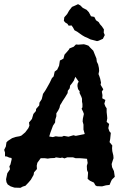

<svg xmlns="http://www.w3.org/2000/svg" viewBox="-50 -892 634 920"><path d="M48 8 19 7 1 1 -13 -8 -19 -19 -21 -33 -15 -62 -2 -81 -5 -95 0 -104 6 -129 5 -135 -6 -137 -17 -142 -26 -143V-161L-30 -174L-22 -190L-19 -210L-12 -217L8 -230L26 -236L43 -239L52 -242L71 -258L86 -278L91 -290L89 -305L103 -322L110 -346L122 -360L123 -370L138 -387L139 -400L150 -417L154 -433L156 -442L167 -458L174 -470L183 -486L189 -497L199 -518L207 -526L212 -549L224 -558L233 -577L237 -602L254 -611L259 -630L280 -654L283 -660L303 -668L314 -679L325 -678L352 -680L363 -677L374 -673L383 -663L397 -649L405 -629L412 -612L414 -596L420 -584L424 -566L425 -552L422 -537L426 -527L430 -515L434 -496L432 -486L445 -464L438 -453L441 -436L440 -421L455 -413L450 -395L455 -382L461 -373V-355L463 -337L464 -325L461 -308L473 -298L469 -278L474 -263L481 -255L479 -236L478 -226L475 -211L488 -195L487 -182L488 -168L493 -147L494 -134L489 -119L485 -106L487 -91L496 -72L500 -45L486 -31L482 -23L475 -6L458 -4L439 1L414 0L407 -4L400 -17L381 -26L370 -35L372 -65L367 -77L366 -97L370 -111L367 -131L346 -133L332 -134H312L300 -138H294H272L259 -133L248 -137L239 -135L218 -138L212 -135L191 -134L179 -132L164 -134H145L129 -112L126 -98L127 -82L113 -66L111 -54L98 -31L88 -19L72 -2L59 2ZM203 -235 217 -239 232 -237H247L256 -241L278 -237L302 -244L313 -241L333 -245L356 -250L350 -271V-283V-295L346 -310L347 -323L352 -346L348 -357L341 -371L345 -378V-394L343 -405V-419L340 -428L331 -447L332 -454L324 -465L321 -480L322 -491L327 -501L311 -524L304 -506L295 -493L286 -482L284 -469L275 -457L274 -446L262 -426L250 -408L245 -399L238 -388L235 -375L229 -363L220 -349V-335L215 -319L214 -305L204 -290L198 -274L191 -255L186 -238ZM415 -695 396 -700 384 -703 370 -710 356 -716 344 -723 334 -730 320 -740 307 -747 300 -760 293 -770 279 -769 273 -778 263 -784 256 -792 258 -809 272 -825 281 -841 295 -859 309 -865 324 -872 335 -866 347 -854 365 -845 376 -833 386 -814 402 -811 410 -795 423 -786 429 -776 438 -766 448 -751 447 -736 452 -724 443 -706 423 -697Z"/></svg>

Font: Winky Rough Medium
Style: Italic
Weight: 500
Italic angle: -8.97852°
Designer: Simon Atzbach
Foundry: typofactur
Version: Version 1.206; ttfautohint (v1.8.4.7-5d5b)